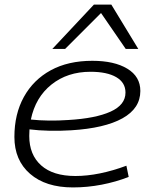

<svg xmlns="http://www.w3.org/2000/svg" viewBox="-20 -810 657 840"><path d="M543 -36Q487 -14 424.5 -2Q362 10 299 10Q180 10 111.5 -49.5Q43 -109 43 -211Q43 -311 84.5 -386Q126 -461 202 -502.5Q278 -544 384 -544Q480 -544 537 -509.5Q594 -475 594 -412Q594 -336 516 -292.5Q438 -249 292 -240Q244 -237 196.5 -238Q149 -239 109 -244Q108 -230 108 -215Q108 -133 160 -86.5Q212 -40 310 -40Q361 -40 417.5 -51.5Q474 -63 533 -85ZM376 -496Q275 -496 205 -440Q135 -384 115 -287Q152 -283 194 -282.5Q236 -282 279 -285Q398 -292 463.5 -321.5Q529 -351 529 -405Q529 -449 488.5 -472.5Q448 -496 376 -496ZM209 -596 391 -790H467L585 -596H530L422 -753L265 -596Z"/></svg>

Font: Georama Expanded Light
Style: Italic
Weight: 300
Width: 7
Italic angle: -9°
Designer: Jean-Baptiste Levee
Foundry: Production Type
Version: Version 1.000